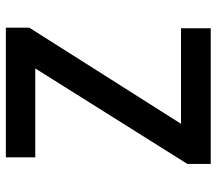

<svg xmlns="http://www.w3.org/2000/svg" viewBox="-62 -678 740 656"><g transform="rotate(-90 308.0 -350.0)"><path d="M76 0V-80L429.5 -643L453 -599.5H98.5V-700H541.5V-620L185.5 -58L163.5 -101.5H539.5V0Z"/></g></svg>

Font: Overpass Mono Light SemiBold
Style: Regular
Weight: 600
Monospace: yes
Version: Version 4.000